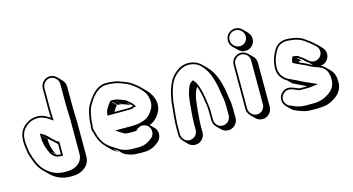

<svg xmlns="http://www.w3.org/2000/svg" viewBox="-90 -1127 2962 1610"><g transform="rotate(-15 1391.0 -321.5)"><path d="M526 -418C525 -434 525 -449 525 -462V-638C525 -660 515 -681 500 -696L465 -732C450 -747 428 -757 406 -757C361 -757 323 -718 323 -673V-497C323 -482 323 -465 324 -448C324 -438 324 -428 325 -419L313 -427C286 -445 250 -463 207 -459C167 -456 145 -447 117 -427C66 -391 43 -338 52 -251C56 -224 57 -206 61 -183C78 -121 102 -54 142 -14L149 -7L185 29C227 71 280 101 363 101C374 101 384 101 393 100C466 94 529 48 529 -29V-327C529 -356 526 -387 526 -418ZM287 -109C272 -117 261 -128 253 -143ZM288 -109C268 -150 252 -192 252 -253L217 -288V-290L252 -255C269 -246 282 -230 296 -219L288 -227C302 -215 314 -202 327 -189V-101C322 -101 316 -101 311 -102C302 -102 294 -106 288 -109ZM479 -362V-64C479 3 425 45 357 50C348 51 338 51 328 51C244 51 195 20 153 -24C117 -60 92 -126 76 -186C72 -208 71 -226 67 -253C58 -336 80 -382 126 -415C152 -434 170 -441 208 -444C246 -447 279 -432 305 -415L342 -390L340 -420C339 -429 339 -438 339 -448C338 -466 338 -482 338 -497V-673C338 -710 370 -742 406 -742C442 -742 475 -709 475 -673V-497C475 -454 479 -401 479 -362ZM333 -211C327 -214 320 -217 316 -221L305 -232C297 -239 289 -246 285 -250L271 -265C259 -275 245 -292 224 -303L202 -314V-290V-288C202 -224 219 -179 240 -136C257 -106 282 -86 327 -86H342V-207Z M892 -410C893 -410 894 -410 895 -409L930 -374C954 -368 977 -357 999 -348L964 -383C981 -366 1003 -356 1016 -336C1006 -333 997 -329 986 -329C979 -328 972 -328 964 -328H853L868 -352C873 -360 881 -373 889 -378L854 -413H860L895 -378C905 -378 917 -376 927 -375ZM1110 -145C1158 -162 1196 -206 1213 -253C1237 -329 1195 -395 1157 -433L1122 -468C1106 -484 1088 -499 1069 -512C1043 -533 1015 -544 982 -556C957 -565 936 -574 905 -576L891 -578C882 -579 872 -580 863 -580H843C826 -580 809 -576 792 -569C749 -551 720 -517 694 -480L676 -452C661 -428 651 -405 645 -374C638 -341 632 -311 632 -271C629 -262 628 -254 628 -245C628 -232 631 -219 637 -206C641 -193 644 -182 647 -170C661 -129 680 -98 705 -73L740 -37C757 -20 776 -7 799 6L764 -29L782 -18C787 -15 791 -12 796 -9L831 26C860 44 899 60 945 60C954 61 961 61 966 61H1008C1062 61 1101 40 1130 16C1169 -11 1181 -74 1144 -111ZM895 -425C881 -426 874 -428 860 -428H849C836 -419 826 -405 820 -395L805 -371C798 -360 795 -352 793 -341L788 -313H964C972 -313 981 -313 987 -314C1002 -314 1011 -319 1020 -322L1040 -327L1028 -344C1012 -368 990 -379 973 -396C951 -405 927 -416 901 -423C896 -426 895 -425 895 -425ZM1012 -179C997 -177 981 -176 964 -176H818L860 -149C872 -141 888 -127 914 -127C922 -126 927 -126 931 -126H972C976 -126 979 -126 983 -127L995 -130V-135C1001 -139 1005 -141 1010 -145L1099 -190ZM911 10H910C867 10 830 -4 804 -21C798 -25 794 -28 789 -31L772 -42C717 -73 682 -110 661 -174C658 -187 655 -197 651 -210C648 -222 643 -232 643 -245C643 -253 645 -261 647 -269V-271C647 -310 653 -338 660 -371C666 -401 674 -422 689 -444L706 -472C732 -509 759 -539 798 -555C813 -562 828 -565 843 -565H863C872 -565 880 -564 889 -563L904 -561C933 -559 951 -551 977 -542C1010 -530 1036 -520 1060 -500C1098 -472 1131 -443 1153 -403C1169 -370 1175 -331 1164 -293C1147 -247 1110 -205 1065 -192L1044 -186L944 -159L1048 -157C1093 -156 1124 -119 1115 -75C1111 -55 1102 -42 1086 -31C1058 -8 1023 11 973 11H931C926 11 919 11 911 10Z M1439 114C1484 114 1522 75 1522 30V-28C1522 -54 1525 -92 1527 -117C1533 -169 1536 -243 1549 -287C1557 -311 1563 -335 1578 -351C1594 -311 1604 -259 1610 -211C1613 -195 1617 -183 1617 -169C1618 -163 1618 -155 1618 -146C1619 -137 1619 -130 1619 -123V-51C1619 -28 1629 -6 1644 9L1679 44C1694 59 1714 68 1737 68C1782 68 1821 30 1821 -16V-88C1821 -97 1821 -106 1820 -117C1820 -151 1814 -170 1810 -200C1796 -314 1768 -417 1704 -481L1669 -516C1641 -544 1605 -564 1550 -564C1510 -562 1478 -549 1454 -529C1416 -502 1389 -466 1371 -418C1350 -364 1337 -305 1332 -232C1326 -175 1320 -122 1320 -63V-5C1320 18 1330 39 1345 54L1380 90C1395 105 1416 114 1439 114ZM1771 -123V-51C1771 -14 1739 18 1702 18C1665 18 1634 -13 1634 -51V-123C1634 -156 1629 -188 1625 -213C1618 -268 1606 -329 1586 -372C1580 -387 1573 -397 1564 -406L1555 -414L1545 -407C1516 -388 1509 -353 1500 -327C1484 -281 1483 -205 1477 -153C1475 -127 1472 -90 1472 -63V-5C1472 32 1440 64 1403 64C1366 64 1335 32 1335 -5V-63C1335 -121 1341 -173 1347 -231C1352 -303 1365 -360 1385 -413C1402 -459 1428 -492 1463 -517C1487 -534 1512 -547 1550 -549C1621 -549 1656 -515 1687 -471C1727 -413 1748 -325 1760 -233C1764 -202 1770 -184 1770 -152C1771 -142 1771 -131 1771 -123Z M1926 -659C1926 -636 1935 -615 1951 -599L1987 -564C2003 -548 2024 -538 2048 -538C2094 -538 2131 -575 2131 -621C2131 -645 2122 -665 2106 -681L2071 -717C2055 -733 2034 -742 2010 -742C1964 -742 1926 -705 1926 -659ZM1920 -450V-67C1920 -44 1930 -23 1945 -8L1980 28C1995 43 2016 52 2039 52C2084 52 2122 13 2122 -32V-415C2122 -437 2113 -458 2098 -473L2062 -508C2047 -523 2027 -533 2004 -533C1959 -533 1920 -495 1920 -450ZM1935 -450C1935 -487 1967 -518 2004 -518C2041 -518 2072 -487 2072 -450V-67C2072 -30 2041 2 2004 2C1967 2 1935 -30 1935 -67ZM1941 -659C1941 -697 1972 -727 2010 -727C2049 -727 2081 -695 2081 -656C2081 -618 2051 -588 2013 -588C1974 -588 1941 -621 1941 -659Z M2413 -544H2401C2344 -544 2307 -513 2287 -473C2265 -432 2248 -388 2248 -324C2248 -273 2282 -228 2320 -209L2355 -174L2405 -149C2427 -139 2450 -128 2471 -117H2406C2401 -117 2394 -120 2389 -122C2388 -122 2387 -122 2386 -123C2372 -130 2355 -136 2340 -141C2289 -158 2246 -125 2234 -89C2223 -55 2235 -23 2255 -3L2290 32C2300 42 2311 48 2322 52C2361 69 2398 85 2454 85H2516C2525 85 2534 84 2544 83C2574 80 2589 78 2617 66C2680 37 2737 -6 2732 -96C2732 -138 2718 -172 2695 -195L2660 -230C2650 -240 2637 -248 2624 -254C2649 -256 2672 -269 2686 -289C2712 -325 2703 -370 2677 -396L2642 -432C2639 -435 2636 -437 2632 -440C2611 -457 2598 -474 2573 -488C2570 -490 2568 -492 2567 -493C2539 -516 2502 -533 2458 -539C2445 -539 2425 -544 2413 -544ZM2455 -329 2420 -364V-365L2455 -330L2460 -340C2468 -339 2473 -338 2481 -336L2446 -371C2450 -371 2454 -368 2457 -367C2466 -358 2477 -351 2490 -344C2504 -330 2519 -314 2535 -305L2562 -278L2547 -284C2522 -299 2495 -312 2466 -324ZM2413 -529C2421 -529 2442 -524 2457 -524C2498 -518 2533 -502 2557 -482C2560 -479 2562 -477 2565 -475C2588 -462 2600 -447 2623 -428C2651 -409 2663 -366 2639 -333C2619 -305 2577 -293 2544 -317C2530 -327 2514 -342 2499 -356C2485 -363 2474 -371 2465 -380C2461 -381 2457 -385 2448 -386C2442 -387 2435 -389 2427 -390L2416 -391L2405 -368V-367C2404 -363 2404 -361 2404 -361C2403 -356 2403 -353 2402 -349L2401 -339L2410 -334C2418 -330 2426 -325 2434 -322L2460 -310C2488 -298 2515 -286 2540 -271C2546 -268 2553 -266 2558 -263L2575 -256L2590 -251C2596 -249 2599 -248 2603 -246C2649 -231 2682 -195 2682 -131V-130C2687 -49 2637 -11 2576 17C2546 30 2520 35 2481 35H2419C2378 35 2347 26 2320 15C2307 7 2299 6 2292 3C2263 -6 2234 -43 2248 -84C2258 -113 2293 -141 2335 -127C2350 -122 2365 -117 2379 -110C2386 -106 2385 -107 2385 -107C2392 -104 2397 -102 2406 -102H2478C2483 -102 2488 -102 2493 -103L2562 -112L2486 -146C2458 -156 2433 -172 2403 -186C2394 -190 2385 -194 2377 -198L2327 -222C2295 -239 2263 -279 2263 -324C2263 -385 2278 -426 2300 -466C2318 -503 2350 -529 2401 -529Z"/></g></svg>

Font: Blanket
Style: Poster
Weight: 900
Foundry: Cannot Into Space Fonts
Version: Version 0.9